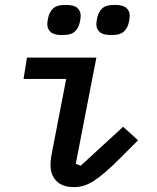

<svg xmlns="http://www.w3.org/2000/svg" viewBox="-20 -751 640 783"><path d="M234 -608Q200 -608 186.5 -620.5Q173 -633 173 -651Q173 -656 173.5 -661.5Q174 -667 176 -676Q180 -699 195 -715Q210 -731 248 -731Q282 -731 295.5 -718.5Q309 -706 309 -688Q309 -683 308.5 -677.5Q308 -672 306 -663Q302 -640 287 -624Q272 -608 234 -608ZM434 -608Q400 -608 386.5 -620.5Q373 -633 373 -651Q373 -656 373.5 -661.5Q374 -667 376 -676Q380 -699 395 -715Q410 -731 448 -731Q482 -731 495.5 -718.5Q509 -706 509 -688Q509 -683 508.5 -677.5Q508 -672 506 -663Q502 -640 487 -624Q472 -608 434 -608ZM282 12Q234 12 210 -13Q186 -38 186 -78Q186 -101 193 -135L250 -429H76L90 -516H373L289 -83L309 -75L482 -234L543 -179L465 -101Q434 -70 409 -48.5Q384 -27 363 -13.5Q342 0 322.5 6Q303 12 282 12Z"/></svg>

Font: IBM Plex Mono Medm
Style: Italic
Weight: 500
Italic angle: -9°
Monospace: yes
Designer: Mike Abbink, Paul van der Laan, Pieter van Rosmalen
Foundry: Bold Monday
Version: Version 2.3